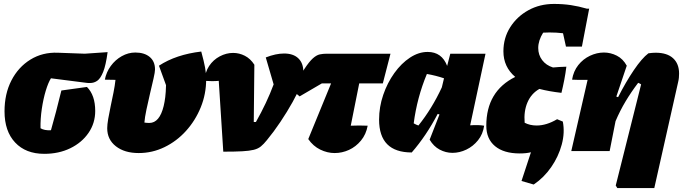

<svg xmlns="http://www.w3.org/2000/svg" viewBox="-20 -768 3482 976"><path d="M205 14Q111 14 57 -43.5Q3 -101 3 -202Q3 -291 38 -359Q73 -427 134.5 -465Q196 -503 274 -500L411 -495L527 -503Q518 -436 504.5 -402.5Q491 -369 474.5 -357.5Q458 -346 438 -346Q434 -346 429 -346Q424 -346 419 -347L239 -370Q225 -348 212.5 -306.5Q200 -265 192.5 -214.5Q185 -164 186 -116Q206 -104 239 -106Q252 -152 265 -201Q278 -250 292 -308L422 -326Q464 -284 464 -204Q464 -142 430 -92.5Q396 -43 337.5 -14.5Q279 14 205 14Z M685 10Q613 10 569 -24.5Q525 -59 525 -116Q525 -134 530 -163.5Q535 -193 542.5 -228Q550 -263 557 -298Q564 -333 567 -362Q545 -362 513 -363Q520 -401 543 -432.5Q566 -464 599 -482.5Q632 -501 668 -501Q714 -501 741 -478.5Q768 -456 768 -415Q768 -402 760.5 -369Q753 -336 743 -294Q733 -252 724.5 -211.5Q716 -171 714 -145Q726 -143 739 -143Q791 -143 812 -229Q817 -250 820 -274Q823 -298 824 -335L788 -434Q875 -491 1003 -506Q1017 -455 1022.5 -424.5Q1028 -394 1028 -365Q1028 -290 1000.5 -222.5Q973 -155 925.5 -102.5Q878 -50 816 -20Q754 10 685 10Z M1281 -148Q1336 -245 1371 -339L1331 -476Q1382 -496 1424 -496Q1471 -496 1496.5 -471.5Q1522 -447 1522 -403Q1522 -373 1508 -333Q1495 -299 1467.5 -249.5Q1440 -200 1405.5 -148.5Q1371 -97 1337 -56Q1321 -36 1306.5 -24Q1292 -12 1270 -6.5Q1248 -1 1211.5 1Q1175 3 1115 3L1092 -357Q1059 -354 1020 -357Q1022 -401 1043 -432.5Q1064 -464 1097 -481.5Q1130 -499 1165 -499Q1196 -499 1224.5 -484.5Q1253 -470 1273 -439L1270 -148Z M1503 -278 1466 -309Q1502 -379 1527 -417Q1552 -455 1570.5 -471.5Q1589 -488 1605.5 -491.5Q1622 -495 1641 -495H1965L1926 -344H1806L1763 -129Q1784 -130 1805.5 -130Q1827 -130 1849 -129Q1841 -85 1815 -53.5Q1789 -22 1754 -6Q1719 10 1681 10Q1644 10 1608 -7.5Q1572 -25 1547 -61L1663 -344H1616Z M2073 7Q1907 7 1907 -160Q1907 -224 1928 -285.5Q1949 -347 1984.5 -396.5Q2020 -446 2064 -475Q2108 -504 2154 -504Q2226 -504 2253 -433L2269 -495H2448L2370 -131Q2413 -134 2441 -129Q2435 -86 2410 -55Q2385 -24 2350.5 -7.5Q2316 9 2280 9Q2246 9 2215 -7.5Q2184 -24 2164 -58L2214 -186L2205 -189Q2147 -78 2073 7ZM2083 -141Q2095 -134 2107 -130Q2176 -216 2226 -324L2237 -370Q2196 -384 2150 -392Q2100 -272 2083 -141Z M2693 170 2631 152 2679 6Q2655 12 2622 12Q2541 12 2496.5 -25Q2452 -62 2452 -129Q2452 -304 2599 -377Q2539 -428 2539 -507Q2539 -575 2573.5 -629.5Q2608 -684 2666 -716Q2724 -748 2796 -748Q2842 -748 2882 -742Q2922 -736 2963 -724H2975L2938 -531H2857L2842 -599Q2810 -603 2773 -603Q2766 -603 2757.5 -602.5Q2749 -602 2741 -602Q2716 -562 2716 -524Q2716 -489 2736 -462.5Q2756 -436 2791 -425Q2823 -428 2859 -429Q2855 -396 2848.5 -362.5Q2842 -329 2834 -296Q2772 -303 2722 -316Q2681 -293 2661.5 -248Q2642 -203 2647 -144Q2674 -130 2708 -130Q2758 -130 2812 -162L2841 -150Q2852 -94 2835.5 -33Q2819 28 2782 81.5Q2745 135 2693 170Z M2884 0 2967 -362Q2957 -362 2943 -362Q2932 -362 2918.5 -362Q2905 -362 2888 -363Q2895 -406 2919.5 -437Q2944 -468 2979 -484.5Q3014 -501 3050 -501Q3084 -501 3115.5 -485Q3147 -469 3166 -434L3113 -277L3122 -274Q3161 -351 3202 -411.5Q3243 -472 3276 -497Q3296 -500 3313 -500Q3371 -500 3401.5 -472Q3432 -444 3432 -394Q3432 -384 3431 -373Q3430 -362 3427 -350L3306 188H3118L3110 175L3239 -339Q3232 -344 3224 -347Q3189 -301 3160.5 -253.5Q3132 -206 3109 -152L3079 0Z"/></svg>

Font: Piazzolla Black
Style: Italic
Weight: 900
Italic angle: -11.3°
Designer: Juan Pablo del Peral
Foundry: Huerta Tipografica
Version: Version 1.330